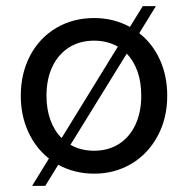

<svg xmlns="http://www.w3.org/2000/svg" viewBox="-20 -560 616 628"><path d="M170.5 -21 128 48H85L140 -41.5Q96.5 -76 72.2 -129.2Q48 -182.5 48 -247Q48 -320 78.5 -378Q109 -436 163.8 -468.5Q218.5 -501 288 -501Q351.5 -501 405 -472L447 -540H490L435.5 -451.5Q479 -417.5 503 -364.5Q527 -311.5 527 -247Q527 -174 496 -115.8Q465 -57.5 410.5 -24.8Q356 8 288 8Q224 8 170.5 -21ZM181.5 -108.5 365.5 -407.5Q331 -427 288 -427Q241 -427 205.8 -404.8Q170.5 -382.5 151.2 -341.8Q132 -301 132 -247Q132 -203 144.8 -167.8Q157.5 -132.5 181.5 -108.5ZM288 -67Q334.5 -67 369.2 -89.2Q404 -111.5 423 -152.2Q442 -193 442 -247Q442 -291 429.8 -326Q417.5 -361 394.5 -384.5L210.5 -86.5Q243.5 -67 288 -67Z"/></svg>

Font: HK Grotesk
Style: Regular
Weight: 400
Designer: Alfredo Marco Pradil
Foundry: Hanken Design Co.
Version: Version 3.001